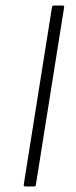

<svg xmlns="http://www.w3.org/2000/svg" viewBox="-20 -675 274 695"><path d="M72 0Q65 0 66 -7L168 -648Q169 -655 175 -655H206Q214 -655 212 -648L110 -7Q109 0 103 0Z"/></svg>

Font: Sofia Sans ExtraLight
Style: Italic
Weight: 250
Italic angle: -9°
Version: Version 4.100-B